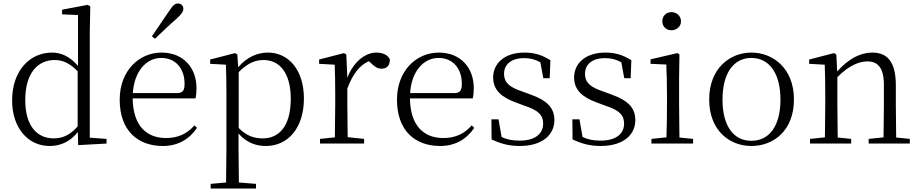

<svg xmlns="http://www.w3.org/2000/svg" viewBox="-20 -830 5315 1110"><path d="M432 9 596 0V-27L499 -34V-643L502 -793L487 -802L339 -774V-747L431 -743V-449C384 -504 333 -526 281 -526C151 -526 50 -420 50 -249C50 -93 140 14 267 14C330 14 386 -11 430 -67ZM429 -99C384 -49 343 -30 290 -30C196 -30 126 -100 126 -251C126 -414 203 -483 296 -483C344 -483 384 -464 429 -418Z M858 -620 876 -606C919 -647 960 -687 1001 -722C1029 -748 1040 -763 1040 -779C1040 -799 1025 -810 1009 -810C992 -810 979 -799 959 -768C926 -719 892 -670 858 -620ZM922 14C1010 14 1075 -26 1119 -91L1104 -105C1062 -57 1010 -32 940 -32C828 -32 749 -102 747 -261H1110C1114 -277 1116 -297 1116 -321C1116 -438 1040 -526 914 -526C783 -526 672 -420 672 -254C672 -74 777 14 922 14ZM748 -292C756 -418 826 -495 912 -495C998 -495 1047 -431 1047 -346C1047 -309 1038 -292 1005 -292Z M1517 14C1646 14 1737 -91 1737 -261C1737 -422 1651 -526 1529 -526C1470 -526 1407 -501 1357 -441L1352 -515L1339 -523L1195 -486V-461L1286 -456C1288 -406 1289 -351 1289 -282V30L1287 225L1198 233V260H1460V233L1361 225L1359 30V-58C1407 -3 1463 14 1517 14ZM1360 -413C1413 -467 1458 -483 1504 -483C1596 -483 1661 -409 1661 -259C1661 -94 1588 -30 1500 -30C1448 -30 1406 -44 1360 -90Z M1988 -318C2019 -401 2058 -452 2112 -476L2122 -468C2145 -445 2161 -433 2185 -433C2219 -433 2233 -452 2234 -486C2224 -511 2194 -526 2156 -526C2088 -526 2021 -468 1988 -380L1982 -515L1969 -523L1825 -486V-461L1915 -456C1917 -406 1918 -354 1918 -285V-227L1916 -36L1830 -27V0H2085V-27L1990 -37L1988 -227Z M2525 14C2613 14 2678 -26 2722 -91L2707 -105C2665 -57 2613 -32 2543 -32C2431 -32 2352 -102 2350 -261H2713C2717 -277 2719 -297 2719 -321C2719 -438 2643 -526 2517 -526C2386 -526 2275 -420 2275 -254C2275 -74 2380 14 2525 14ZM2351 -292C2359 -418 2429 -495 2515 -495C2601 -495 2650 -431 2650 -346C2650 -309 2641 -292 2608 -292Z M2985 14C3118 14 3185 -53 3185 -135C3185 -204 3147 -248 3046 -284L2997 -302C2925 -326 2894 -353 2894 -403C2894 -456 2933 -494 3011 -494C3043 -494 3073 -487 3104 -470L3121 -378H3158L3162 -482C3113 -512 3071 -526 3012 -526C2896 -526 2831 -463 2831 -382C2831 -309 2881 -267 2961 -238L3012 -219C3094 -192 3120 -164 3120 -115C3120 -57 3074 -17 2984 -17C2941 -17 2909 -24 2880 -38L2862 -140H2821L2822 -24C2876 1 2922 14 2985 14Z M3453 14C3586 14 3653 -53 3653 -135C3653 -204 3615 -248 3514 -284L3465 -302C3393 -326 3362 -353 3362 -403C3362 -456 3401 -494 3479 -494C3511 -494 3541 -487 3572 -470L3589 -378H3626L3630 -482C3581 -512 3539 -526 3480 -526C3364 -526 3299 -463 3299 -382C3299 -309 3349 -267 3429 -238L3480 -219C3562 -192 3588 -164 3588 -115C3588 -57 3542 -17 3452 -17C3409 -17 3377 -24 3348 -38L3330 -140H3289L3290 -24C3344 1 3390 14 3453 14Z M3862 -655C3891 -655 3917 -676 3917 -707C3917 -738 3891 -760 3862 -760C3832 -760 3809 -738 3809 -707C3809 -676 3832 -655 3862 -655ZM3832 0H3987V-27L3908 -35L3906 -227V-378L3908 -515L3896 -523L3741 -487V-461L3832 -457C3834 -407 3836 -352 3836 -285V-227C3836 -173 3835 -91 3833 -36L3746 -27V0Z M4324 14C4451 14 4570 -74 4570 -255C4570 -435 4449 -526 4324 -526C4200 -526 4080 -435 4080 -255C4080 -75 4198 14 4324 14ZM4324 -16C4221 -16 4157 -101 4157 -254C4157 -407 4221 -495 4324 -495C4427 -495 4492 -407 4492 -254C4492 -101 4427 -16 4324 -16Z M5087 0H5240V-27L5161 -35L5159 -227V-338C5159 -474 5109 -526 5023 -526C4957 -526 4889 -494 4820 -417L4815 -515L4802 -523L4658 -486V-461L4748 -456C4750 -406 4751 -353 4751 -285V-227L4749 -36L4663 -27V0H4901V-27L4823 -35L4821 -227V-384C4891 -455 4951 -475 4994 -475C5054 -475 5090 -440 5090 -339V-227L5088 -36L5002 -27V0Z"/></svg>

Font: Noto Serif HK Light
Style: Regular
Weight: 300
Designer: Ryoko NISHIZUKA 西塚涼子 (kana & ideographs); Frank Grießhammer (Latin, Greek & Cyrillic); Wenlong ZHANG 张文龙 (bopomofo); San
Foundry: Adobe
Version: Version 2.001;hotconv 1.1.0;makeotfexe 2.6.0